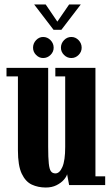

<svg xmlns="http://www.w3.org/2000/svg" viewBox="-20 -826 499 857"><path d="M184.5 11Q150 11 122 -2Q94 -15 77 -50.8Q60 -86.5 60 -155.5V-485H9V-523H195V-171Q195 -122 197.8 -96.2Q200.5 -70.5 207.5 -61.2Q214.5 -52 227.5 -52Q246 -52 258.5 -80.8Q271 -109.5 271 -170V-485H227V-523H406V-39H449.5V0H288.5L279.5 -48.5Q277 -37.5 264.8 -23.5Q252.5 -9.5 232 0.8Q211.5 11 184.5 11ZM298.5 -567Q279.5 -567 265.8 -580.8Q252 -594.5 252 -613Q252 -632.5 265.8 -646.8Q279.5 -661 298.5 -661Q317 -661 330.8 -646.8Q344.5 -632.5 344.5 -613Q344.5 -594.5 330.8 -580.8Q317 -567 298.5 -567ZM172.5 -567Q154.5 -567 141 -580.8Q127.5 -594.5 127.5 -613Q127.5 -632.5 141 -646.8Q154.5 -661 172.5 -661Q191.5 -661 205.5 -646.8Q219.5 -632.5 219.5 -613Q219.5 -594.5 205.5 -580.8Q191.5 -567 172.5 -567ZM219 -693 132.5 -806H184L236 -729.5L288.5 -806H340.5L254 -693Z"/></svg>

Font: Imbue 10pt ExtraBold
Style: Regular
Weight: 800
Designer: Tyler Finck
Foundry: Etcetera Type Company
Version: Version 1.102; ttfautohint (v1.8.3)